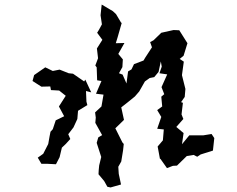

<svg xmlns="http://www.w3.org/2000/svg" viewBox="-20 -786 1040 844"><path d="M685 -88 714 -47 740 -57 758 -58 801 -100 831 -105 847 -97 862 -107 916 -124 922 -179 910 -197 873 -191H812L780 -152L787 -201L755 -228L786 -263L778 -283L784 -334L776 -337L792 -360L795 -395L780 -455V-457L788 -515L770 -527L787 -541L804 -596L768 -653L743 -654L689 -642L655 -609L640 -601L648 -578L618 -532L611 -520L569 -504L558 -481L543 -472L536 -419L519 -458L503 -464L518 -491L520 -525L500 -549L527 -597L489 -596L497 -622L515 -685L512 -687L490 -724L476 -737L427 -766L422 -719L428 -679L415 -655L407 -642L430 -611L406 -573L411 -530L399 -498L405 -490L407 -433L426 -430L402 -374L435 -370L426 -318L398 -292L401 -269L399 -246L429 -192L412 -182L405 -158L425 -96L416 -59L414 -39L413 -20L438 10L452 35L466 38L512 25L502 -22L500 -53L513 -76L521 -125L524 -153L518 -160L487 -222L525 -259L513 -314L541 -336L573 -362L592 -384L617 -428L638 -443L658 -447L677 -470L687 -516L691 -493L681 -464L715 -459L690 -403L702 -372L689 -361L693 -318L671 -302L689 -272L671 -220L700 -217L696 -169L673 -142L683 -88ZM123 -430 162 -405 201 -406 204 -390 240 -388 269 -365 239 -318 262 -275 225 -257 212 -218 202 -207 198 -187 192 -153 170 -110 146 -93 162 -66H187L226 -64L242 -95L252 -137L269 -153L289 -175L280 -196L303 -226L320 -263L323 -299L364 -324L360 -339L358 -386L381 -380L355 -436L350 -428L301 -462L282 -464L242 -480L212 -474L179 -490L130 -456Z"/></svg>

Font: チョークS
Style: Regular
Weight: 400
Designer: [Stick] Fontworks Inc.
Foundry: [Stick] Fontworks Inc.
Version: Version 1.200;FEAKit 1.0